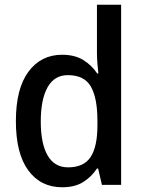

<svg xmlns="http://www.w3.org/2000/svg" viewBox="-20 -780 606 810"><path d="M242 10Q152 10 99.5 -61Q47 -132 47 -269Q47 -406 100 -477.5Q153 -549 242 -549Q295 -549 331 -527Q367 -505 390 -470H395Q393 -488 391 -512Q389 -536 389 -555V-760H491V0H410L394 -69H389Q366 -34 331 -12Q296 10 242 10ZM267 -74Q334 -74 362.5 -118Q391 -162 391 -250V-271Q391 -366 363.5 -414.5Q336 -463 266 -463Q209 -463 180.5 -411.5Q152 -360 152 -268Q152 -174 181 -124Q210 -74 267 -74Z"/></svg>

Font: Noto Sans Tamil SemiCondensed Medium
Style: Regular
Weight: 500
Width: 4
Designer: Jelle Bosma - Monotype Design Team
Foundry: Monotype Imaging Inc.
Version: Version 2.004; ttfautohint (v1.8.4.7-5d5b)